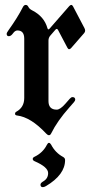

<svg xmlns="http://www.w3.org/2000/svg" viewBox="-20 -543 389 785"><path d="M7.3 0ZM121.6 97.7Q155.3 81.5 171.9 48.8Q175.8 41 180.2 41Q184.6 41 189 48.3Q206.1 81.5 237.8 98.6Q246.1 103 246.1 111.3Q246.1 171.4 168 217.8Q160.2 222.2 155.3 222.2Q145.5 222.2 145.5 211.9Q145.5 205.1 156.7 198.7Q176.8 187 176.8 164.6Q176.8 140.1 121.6 116.2Q113.8 112.8 113.8 106.9Q113.8 101.1 121.6 97.7ZM7.3 -404.8Q7.3 -409.2 15.1 -419.9Q52.2 -471.7 73.7 -514.2Q78.1 -522.9 85.2 -522.9Q92.3 -522.9 96.2 -514.6Q100.1 -506.3 111.8 -500.5Q160.6 -475.6 173.8 -428.2Q175.3 -422.9 177.7 -422.9Q180.2 -422.9 183.1 -426.3L263.2 -518.1Q267.6 -522.9 271.5 -522.9Q275.4 -522.9 278.8 -516.6L325.2 -428.2Q328.1 -422.9 328.1 -417.5Q328.1 -412.1 323.7 -407.2L271 -346.7Q266.6 -341.8 262.7 -341.8Q258.8 -341.8 255.4 -348.1L217.3 -420.4Q214.8 -424.8 212.2 -424.8Q209.5 -424.8 206.5 -421.4L186.5 -398.4Q178.2 -389.2 178.2 -377.4V-129.9Q178.2 -94.7 211.9 -94.7Q226.1 -94.7 247.1 -118.7L265.1 -139.2Q271 -146 276.4 -146Q287.6 -146 287.6 -135.3Q287.6 -131.3 281.7 -124.5L263.7 -104Q213.9 -47.9 189 2.9Q185.5 9.8 180.2 9.8Q174.8 9.8 168.5 2.9Q106 -64 49.8 -70.8Q41.5 -71.8 41.5 -77.6Q41.5 -83.5 46.9 -86.4Q79.1 -104 79.1 -142.6V-384.8Q79.1 -418.5 51.3 -418.5Q41.5 -418.5 33.2 -406.7Q24.9 -395 16.1 -395Q7.3 -395 7.3 -404.8Z"/></svg>

Font: UnifrakturMaguntia21
Style: Book
Weight: 400
Designer: j. 'mach' wust, Gerrit Ansmann, Georg Duffner, based on a font by Peter Wiegel, original typeface by Carl Albert Fahrenw
Version: Version 2017-03-19